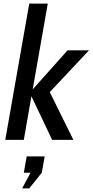

<svg xmlns="http://www.w3.org/2000/svg" viewBox="-20 -770 510 1057"><path d="M141 -750H243L160 -278L352 -493H470L254 -263L384 0H267L153 -240L111 0H9ZM102 267 148 181H111L127 91H226L210 181L141 267Z"/></svg>

Font: Cabin Medium
Style: Italic
Weight: 500
Italic angle: -7°
Designer: Pablo Impallari
Foundry: Pablo Impallari. http://www.impallari.com Igino Marini. http://www.ikern.com
Version: Version 2.200